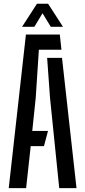

<svg xmlns="http://www.w3.org/2000/svg" viewBox="-20 -980 444 1000"><path d="M25.5 0 115 -800H291.5L300 -721H182.5L166 -469.5L148 -298H230L209 -219H140L116 0ZM288.5 0 240.5 -470.5 225.5 -678.5H303L378.5 0ZM95 -840.5 172.5 -960.5H230.5L308 -840.5H244.5L201.5 -911L159 -840.5Z"/></svg>

Font: Big Shoulders Stencil Text Medium
Style: Regular
Weight: 500
Designer: Patric King
Foundry: XO Type Co
Version: Version 1.000